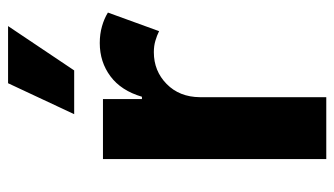

<svg xmlns="http://www.w3.org/2000/svg" viewBox="-194 -623 817 469"><g transform="rotate(-90 214.5 -388.5)"><path d="M60.4 0V-545.5H207V-450.3H212.7Q227.6 -501.1 262.6 -527.2Q297.6 -553.3 343.8 -553.3Q365.8 -553.3 384.6 -547.9Q403.4 -542.6 418.3 -533.4L372.9 -408.4Q362.2 -413.7 349.6 -417.4Q337 -421.2 321.4 -421.2Q275.6 -421.2 243.8 -389.9Q212 -358.7 211.6 -308.6V0ZM170.1 -615.8 245.7 -777.3H385.3L277 -615.8Z"/></g></svg>

Font: Inter UI
Style: Bold
Weight: 700
Designer: Rasmus Andersson
Foundry: rsms
Version: 3.2;8d6f07862